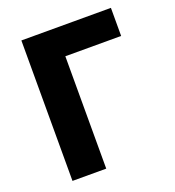

<svg xmlns="http://www.w3.org/2000/svg" viewBox="-135 -851 870 957"><g transform="rotate(-20 300.0 -372.5)"><path d="M86 0H265V-596H561V-745H86Z"/></g></svg>

Font: Noto Sans TC Black
Style: Regular
Weight: 900
Designer: Ryoko NISHIZUKA 西塚涼子 (kana, bopomofo & ideographs); Paul D. Hunt (Latin, Greek & Cyrillic); Sandoll Communications 산돌커뮤니
Foundry: Adobe
Version: Version 2.004;hotconv 1.0.118;makeotfexe 2.5.65603